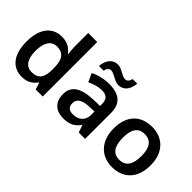

<svg xmlns="http://www.w3.org/2000/svg" viewBox="-33 -1322 1894 1894"><g transform="rotate(45 914.0 -375.0)"><path d="M260 10C341 10 389 -26 420 -71H425L448 0H546V-760H420V-570C420 -536 425 -492 429 -473H423C392 -517 343 -552 263 -552C135 -552 49 -456 49 -270C49 -85 134 10 260 10ZM298 -92C219 -92 177 -153 177 -268C177 -383 219 -449 296 -449C396 -449 426 -385 426 -269V-253C425 -145 391 -92 298 -92Z M725 -605H790C798 -642 817 -660 841 -660C887 -660 938 -606 992 -606C1058 -606 1108 -655 1116 -749H1052C1043 -712 1024 -694 1000 -694C955 -694 905 -748 850 -748C783 -748 733 -700 725 -605ZM923 -552C848 -552 777 -533 724 -505L764 -417C813 -439 863 -457 917 -457C977 -457 1012 -430 1012 -361V-334L918 -331C751 -325 670 -270 670 -158C670 -43 742 10 839 10C929 10 972 -16 1019 -75H1023L1048 0H1137V-364C1137 -492 1063 -552 923 -552ZM946 -254 1012 -256V-210C1012 -127 955 -85 881 -85C832 -85 799 -105 799 -157C799 -215 835 -250 946 -254Z M1779 -272C1779 -452 1672 -552 1522 -552C1362 -552 1263 -452 1263 -272C1263 -92 1371 10 1519 10C1679 10 1779 -92 1779 -272ZM1392 -272C1392 -387 1430 -450 1520 -450C1611 -450 1650 -387 1650 -272C1650 -157 1611 -92 1521 -92C1430 -92 1392 -157 1392 -272Z"/></g></svg>

Font: Noto Sans Myanmar SemiBold
Style: Regular
Weight: 600
Designer: Monotype Design Team
Foundry: Monotype Imaging Inc.
Version: Version 2.107